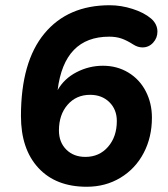

<svg xmlns="http://www.w3.org/2000/svg" viewBox="-20 -703 640 733"><path d="M60 -260Q60 -467 149.5 -575Q239 -683 399 -683Q442 -683 486 -669Q530 -655 557 -632Q581 -611 581 -582Q581 -558 564.5 -540Q548 -522 524 -522Q506 -522 489 -533Q464 -549 443.5 -556Q423 -563 397 -563Q225 -563 200 -359Q225 -403 272.5 -427.5Q320 -452 373 -452Q427 -452 470 -426Q513 -400 536.5 -354.5Q560 -309 560 -254Q560 -179 528.5 -119Q497 -59 440 -24.5Q383 10 311 10Q193 10 126.5 -62Q60 -134 60 -260ZM426 -241Q426 -285 397.5 -313Q369 -341 324 -341Q271 -341 238 -303Q205 -265 205 -205Q205 -160 233 -132Q261 -104 306 -104Q359 -104 392.5 -142.5Q426 -181 426 -241Z"/></svg>

Font: SN Pro Bold
Style: Bold Italic
Weight: 700
Italic angle: -9°
Designer: Tobias Whetton
Foundry: Supernotes
Version: Version 1.003